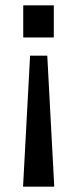

<svg xmlns="http://www.w3.org/2000/svg" viewBox="-20 -537 292 718"><path d="M66.9 -396.9V-517H181.2V-396.9ZM66.2 161 92.5 -328.9H156.8L182.9 161Z"/></svg>

Font: Public Sans VF
Style: Regular
Weight: 400
Designer: Pablo Impallari, Rodrigo Fuenzalida (Modified by Dan O. Williams and USWDS)
Version: Version 1.003